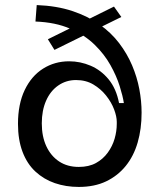

<svg xmlns="http://www.w3.org/2000/svg" viewBox="-20 -724 630 758"><path d="M291 14Q240 14 196.5 -1Q153 -16 120 -46.5Q87 -77 69 -124.5Q51 -172 51 -235Q51 -313 77.5 -368.5Q104 -424 150 -453Q196 -482 253 -482Q297 -482 338 -464.5Q379 -447 409 -410.5Q439 -374 450 -317H469Q465 -344 452.5 -384Q440 -424 416 -467Q392 -510 353 -548Q314 -586 256.5 -611Q199 -636 120 -639L125 -704Q204 -701 265.5 -680.5Q327 -660 373 -627.5Q419 -595 450.5 -553.5Q482 -512 501.5 -466Q521 -420 530 -372.5Q539 -325 539 -279Q539 -215 523.5 -161.5Q508 -108 476.5 -69Q445 -30 399 -8Q353 14 291 14ZM291 -65Q331 -65 359 -80.5Q387 -96 405.5 -121.5Q424 -147 432.5 -176.5Q441 -206 441 -235V-243Q441 -264 430.5 -292Q420 -320 399 -346.5Q378 -373 348.5 -390.5Q319 -408 280 -408Q241 -408 210 -386.5Q179 -365 162 -326.5Q145 -288 145 -237Q145 -185 163 -146.5Q181 -108 213.5 -86.5Q246 -65 291 -65ZM169 -569 430 -698 459 -657 195 -527Z"/></svg>

Font: Bricolage Grotesque 96pt ExtraBold
Style: Regular
Weight: 400
Version: Version 1.001;gftools[0.9.33.dev8+g029e19f]